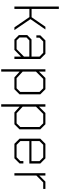

<svg xmlns="http://www.w3.org/2000/svg" viewBox="1040 -1794 966 3085"><g transform="rotate(90 1522.5 -251.0)"><path d="M85 -714H123V-276H256L409 -498H453L287 -258L463 0H419L254 -241H123V0H85Z M543 -72V-206L614 -275H889V-403L828 -463H646L585 -403V-353H547V-416L629 -498H845L927 -416V0H889V-106L781 0H615ZM769 -35 889 -154V-240H629L581 -194V-83L629 -35Z M1092 -498H1130V-395L1232 -498H1413L1495 -416V-82L1413 0H1223L1130 -84V212H1092ZM1398 -35 1457 -94V-403L1398 -463H1247L1130 -346V-133L1236 -35Z M1655 -498H1693V-395L1795 -498H1976L2058 -416V-82L1976 0H1786L1693 -84V212H1655ZM1961 -35 2020 -94V-403L1961 -463H1810L1693 -346V-133L1799 -35Z M2208 -82V-416L2290 -498H2524L2607 -416V-240H2246V-96L2307 -35H2506L2568 -95V-144H2606V-83L2523 0H2290ZM2569 -274V-403L2509 -463H2306L2246 -403V-274Z M2762 -498H2800V-400L2898 -498H3015V-463H2911L2800 -353V0H2762Z"/></g></svg>

Font: Chakra Petch ExtraLight
Style: Regular
Weight: 275
Designer: Katatrad Aksorn Co.,Ltd.
Foundry: Cadson Demak Co.,Ltd.
Version: Version 1.000; ttfautohint (v1.6)